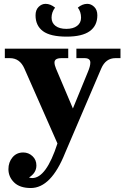

<svg xmlns="http://www.w3.org/2000/svg" viewBox="-20 -739 659 989"><path d="M138.7 229.5Q82 229.5 52.7 200.7Q23.4 171.9 23.4 132.3Q23.4 96.7 44.4 71.5Q65.4 46.4 99.6 46.4Q127 46.4 147.2 65.2Q167.5 84 167.5 113.3Q167.5 151.4 129.4 175.3Q137.7 178.2 146 178.2Q218.3 178.2 275.9 0L105.5 -386.2Q82 -439.5 30.8 -439.5H4.9V-488.3H331.5V-439.5H296.9Q260.7 -439.5 260.7 -417Q260.7 -404.3 268.6 -385.3L355.5 -180.2L432.6 -368.2Q445.3 -397.9 445.3 -416.5Q445.3 -439.5 415.5 -439.5H373.5V-488.3H600.6V-439.5H574.7Q524.4 -439.5 501.5 -386.2L315.4 48.8Q243.2 229.5 138.7 229.5ZM323.2 -550.3Q239.3 -550.3 201.2 -578.6Q163.1 -606.9 163.1 -660.2Q163.1 -688 179 -703.6Q194.8 -719.2 214.8 -719.2Q239.7 -719.2 263.7 -699.7Q245.6 -676.3 245.6 -647.9Q245.6 -621.1 265.9 -605.7Q286.1 -590.3 321.8 -590.3Q356.9 -590.3 377.2 -605.7Q397.5 -621.1 397.5 -647.9Q397.5 -678.2 380.9 -699.7Q404.3 -719.2 429.7 -719.2Q449.2 -719.2 465.3 -703.6Q481.4 -688 481.4 -660.2Q481.4 -606.9 442.4 -578.6Q403.3 -550.3 323.2 -550.3Z"/></svg>

Font: Munson
Style: Bold
Weight: 700
Designer: Paul James MIller
Foundry: High-Logic / Made with FontCreator
Version: Version 2.10;May 5, 2019;FontCreator 11.5.0.2430 64-bit